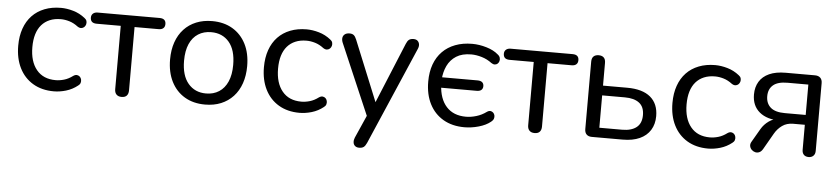

<svg xmlns="http://www.w3.org/2000/svg" viewBox="-42 -733 5053 1156"><g transform="rotate(5 2484.5 -155.0)"><path d="M287.5 9Q214.5 9 161.2 -22.8Q108 -54.5 79.2 -112Q50.5 -169.5 50.5 -246.5Q50.5 -304.5 66.8 -350.5Q83 -396.5 113.8 -428.8Q144.5 -461 188.5 -478.2Q232.5 -495.5 287.5 -495.5Q323 -495.5 362 -484.2Q401 -473 433.5 -447Q444 -439.5 446.8 -429.5Q449.5 -419.5 446.8 -409.5Q444 -399.5 436.8 -392.8Q429.5 -386 419 -385Q408.5 -384 396.5 -392Q371 -411.5 344.2 -419.5Q317.5 -427.5 292.5 -427.5Q254.5 -427.5 225.5 -415.2Q196.5 -403 176.5 -380Q156.5 -357 146.2 -323.2Q136 -289.5 136 -245.5Q136 -158.5 176.8 -108.8Q217.5 -59 292.5 -59Q317.5 -59 344 -66.8Q370.5 -74.5 396.5 -94Q408.5 -102 418.8 -100.8Q429 -99.5 436 -92.8Q443 -86 445.2 -76Q447.5 -66 444.5 -56Q441.5 -46 431.5 -39Q399.5 -13.5 361.2 -2.2Q323 9 287.5 9Z M697 7Q677 7 666 -4.2Q655 -15.5 655 -36V-419H509.5Q471.5 -419 471.5 -453Q471.5 -468.5 481.8 -477.5Q492 -486.5 509.5 -486.5H884Q922 -486.5 922 -453Q922 -436.5 912.2 -427.8Q902.5 -419 884 -419H738.5V-36Q738.5 -15.5 728.2 -4.2Q718 7 697 7Z M1201.3 9Q1130.5 9 1078.2 -22Q1026 -53 997.2 -109.8Q968.5 -166.6 968.5 -243.7Q968.5 -301.5 984.7 -347.9Q1000.8 -394.2 1031.6 -427.4Q1062.3 -460.5 1105.4 -478Q1148.5 -495.5 1201.3 -495.5Q1272.4 -495.5 1324.7 -464.5Q1377 -433.5 1405.8 -377Q1434.5 -320.5 1434.5 -243.5Q1434.5 -185.7 1418.2 -139.1Q1402 -92.5 1371.2 -59.3Q1340.4 -26.2 1297.7 -8.6Q1255 9 1201.3 9ZM1201.3 -58Q1246.5 -58 1280 -79.5Q1313.5 -101 1331.8 -142.5Q1350 -184 1350 -243.4Q1350 -333.5 1309.8 -381Q1269.5 -428.5 1201.5 -428.5Q1156.5 -428.5 1123 -407.2Q1089.5 -386 1071.2 -344.8Q1053 -303.5 1053 -243.5Q1053 -154 1093.5 -106Q1134 -58 1201.3 -58Z M1772.5 9Q1699.5 9 1646.2 -22.8Q1593 -54.5 1564.2 -112Q1535.5 -169.5 1535.5 -246.5Q1535.5 -304.5 1551.8 -350.5Q1568 -396.5 1598.8 -428.8Q1629.5 -461 1673.5 -478.2Q1717.5 -495.5 1772.5 -495.5Q1808 -495.5 1847 -484.2Q1886 -473 1918.5 -447Q1929 -439.5 1931.8 -429.5Q1934.5 -419.5 1931.8 -409.5Q1929 -399.5 1921.8 -392.8Q1914.5 -386 1904 -385Q1893.5 -384 1881.5 -392Q1856 -411.5 1829.2 -419.5Q1802.5 -427.5 1777.5 -427.5Q1739.5 -427.5 1710.5 -415.2Q1681.5 -403 1661.5 -380Q1641.5 -357 1631.2 -323.2Q1621 -289.5 1621 -245.5Q1621 -158.5 1661.8 -108.8Q1702.5 -59 1777.5 -59Q1802.5 -59 1829 -66.8Q1855.5 -74.5 1881.5 -94Q1893.5 -102 1903.8 -100.8Q1914 -99.5 1921 -92.8Q1928 -86 1930.2 -76Q1932.5 -66 1929.5 -56Q1926.5 -46 1916.5 -39Q1884.5 -13.5 1846.2 -2.2Q1808 9 1772.5 9Z M2148.5 187Q2133 187 2123.5 178.8Q2114 170.5 2112.8 157Q2111.5 143.5 2117.5 129L2186 -26V10L1995 -434.5Q1988.5 -450.5 1990.5 -463.8Q1992.5 -477 2003 -485.2Q2013.5 -493.5 2032 -493.5Q2048 -493.5 2057.2 -486Q2066.5 -478.5 2074 -460L2236.5 -62H2209.5L2374 -460.5Q2381.5 -479 2391.2 -486.2Q2401 -493.5 2418.5 -493.5Q2434.5 -493.5 2443.2 -485.2Q2452 -477 2453.8 -464Q2455.5 -451 2448.5 -435.5L2194 154Q2185.5 173 2175.5 180Q2165.5 187 2148.5 187Z M2769 9Q2695 9 2641 -22.5Q2587 -54 2557.8 -111.2Q2528.5 -168.5 2528.5 -246.5Q2528.5 -304.5 2545.2 -350.5Q2562 -396.5 2593.8 -428.8Q2625.5 -461 2670.8 -478.2Q2716 -495.5 2773 -495.5Q2816 -495.5 2860 -482.2Q2904 -469 2930 -446Q2941.5 -437.5 2944.8 -426.8Q2948 -416 2945.2 -406.2Q2942.5 -396.5 2935.5 -390.2Q2928.5 -384 2918.5 -383.5Q2908.5 -383 2897.5 -390.5Q2870 -411.5 2836.5 -421.5Q2803 -431.5 2773 -431.5Q2717.5 -431.5 2682.2 -409Q2647 -386.5 2629 -348.8Q2611 -311 2608 -264.5L2589 -279H2824Q2842.5 -279 2852 -270.8Q2861.5 -262.5 2861.5 -247.5Q2861.5 -232.5 2852 -224.2Q2842.5 -216 2824 -216H2589L2608 -234Q2612 -149 2654.5 -102Q2697 -55 2773 -55Q2803 -55 2835.5 -64.8Q2868 -74.5 2896 -95Q2907.5 -103 2917.2 -102Q2927 -101 2934 -94.2Q2941 -87.5 2943.2 -77.8Q2945.5 -68 2942 -57.8Q2938.5 -47.5 2927.5 -39Q2899.5 -16 2855.5 -3.5Q2811.5 9 2769 9Z M3193 7Q3173 7 3162 -4.2Q3151 -15.5 3151 -36V-419H3005.5Q2967.5 -419 2967.5 -453Q2967.5 -468.5 2977.8 -477.5Q2988 -486.5 3005.5 -486.5H3380Q3418 -486.5 3418 -453Q3418 -436.5 3408.2 -427.8Q3398.5 -419 3380 -419H3234.5V-36Q3234.5 -15.5 3224.2 -4.2Q3214 7 3193 7Z M3539 0Q3518 0 3506.8 -11.2Q3495.5 -22.5 3495.5 -43.5V-451Q3495.5 -472.5 3506.5 -483Q3517.5 -493.5 3537.5 -493.5Q3557.5 -493.5 3568.2 -483Q3579 -472.5 3579 -451V-313.5H3725Q3818 -313.5 3866 -273.2Q3914 -233 3914 -158Q3914 -109.5 3891.8 -73.8Q3869.5 -38 3827.5 -19Q3785.5 0 3725 0ZM3579 -59H3716.5Q3772.5 -59 3803.2 -83.2Q3834 -107.5 3834 -157.5Q3834 -207.5 3803.2 -231Q3772.5 -254.5 3716.5 -254.5H3579Z M4241.5 9Q4168.5 9 4115.2 -22.8Q4062 -54.5 4033.2 -112Q4004.5 -169.5 4004.5 -246.5Q4004.5 -304.5 4020.8 -350.5Q4037 -396.5 4067.8 -428.8Q4098.5 -461 4142.5 -478.2Q4186.5 -495.5 4241.5 -495.5Q4277 -495.5 4316 -484.2Q4355 -473 4387.5 -447Q4398 -439.5 4400.8 -429.5Q4403.5 -419.5 4400.8 -409.5Q4398 -399.5 4390.8 -392.8Q4383.5 -386 4373 -385Q4362.5 -384 4350.5 -392Q4325 -411.5 4298.2 -419.5Q4271.5 -427.5 4246.5 -427.5Q4208.5 -427.5 4179.5 -415.2Q4150.5 -403 4130.5 -380Q4110.5 -357 4100.2 -323.2Q4090 -289.5 4090 -245.5Q4090 -158.5 4130.8 -108.8Q4171.5 -59 4246.5 -59Q4271.5 -59 4298 -66.8Q4324.5 -74.5 4350.5 -94Q4362.5 -102 4372.8 -100.8Q4383 -99.5 4390 -92.8Q4397 -86 4399.2 -76Q4401.5 -66 4398.5 -56Q4395.5 -46 4385.5 -39Q4353.5 -13.5 4315.2 -2.2Q4277 9 4241.5 9Z M4849.5 7Q4830.5 7 4820.2 -3.8Q4810 -14.5 4810 -33.5V-184.5H4740Q4701 -184.5 4673.5 -164.8Q4646 -145 4629 -115.5L4572.5 -17Q4563.5 -1.5 4551 3.8Q4538.5 9 4526 5.8Q4513.5 2.5 4504.5 -6.8Q4495.5 -16 4493.2 -28.8Q4491 -41.5 4499.5 -55.5L4546 -135.5Q4563 -164.5 4591.2 -184.5Q4619.5 -204.5 4648.5 -204.5H4661.5V-196Q4580 -196 4534.5 -233.8Q4489 -271.5 4489 -340Q4489 -384.5 4509 -417.5Q4529 -450.5 4568.8 -468.5Q4608.5 -486.5 4668 -486.5H4845Q4866 -486.5 4877.5 -475.2Q4889 -464 4889 -443V-33.5Q4889 -14.5 4878.2 -3.8Q4867.5 7 4849.5 7ZM4684 -244H4810V-427.5H4684Q4625.5 -427.5 4597.5 -403.5Q4569.5 -379.5 4569.5 -336.5Q4569.5 -293 4597.5 -268.5Q4625.5 -244 4684 -244Z"/></g></svg>

Font: Nunito ExtraLight
Style: Regular
Weight: 200
Designer: Vernon Adams
Foundry: Vernon Adams
Version: Version 3.602;April 4, 2023;FontCreator 14.0.0.2856 64-bit